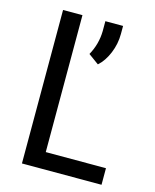

<svg xmlns="http://www.w3.org/2000/svg" viewBox="-108 -785 692 859"><g transform="rotate(15 237.5 -355.5)"><path d="M166.5 -76.7V-710.9H76.7V0H445.3V-76.7ZM290 -516.1C309.2 -533 324.8 -556 336.7 -585C348.6 -613.9 354.5 -643.7 354.5 -674.3V-711.4H272.5V-665.5C271.8 -625.2 261.6 -587.1 241.7 -551.3Z"/></g></svg>

Font: Roboto Condensed
Style: Regular
Weight: 400
Designer: Google
Version: Version 2.134; 2016